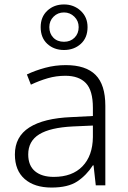

<svg xmlns="http://www.w3.org/2000/svg" viewBox="-20 -834 576 864"><path d="M276 -541Q366 -541 410 -497Q454 -453 454 -358V0H411L401 -90H398Q369 -45 327.5 -17.5Q286 10 212 10Q135 10 91 -28.5Q47 -67 47 -139Q47 -219 112 -260.5Q177 -302 301 -307L398 -312V-349Q398 -427 366.5 -460Q335 -493 274 -493Q233 -493 195 -482Q157 -471 119 -453L101 -499Q139 -517 183.5 -529Q228 -541 276 -541ZM308 -265Q206 -260 156.5 -229.5Q107 -199 107 -139Q107 -89 137.5 -63.5Q168 -38 222 -38Q305 -38 351 -85.5Q397 -133 398 -217V-269ZM268 -609Q223 -609 193 -636.5Q163 -664 163 -712Q163 -758 193 -786Q223 -814 268 -814Q312 -814 343 -785.5Q374 -757 374 -712Q374 -664 343.5 -636.5Q313 -609 268 -609ZM268 -646Q297 -646 315.5 -664.5Q334 -683 334 -712Q334 -740 314.5 -759Q295 -778 268 -778Q240 -778 221 -759Q202 -740 202 -712Q202 -683 220 -664.5Q238 -646 268 -646Z"/></svg>

Font: Noto Sans Lao UI Light
Style: Regular
Weight: 300
Designer: Monotype Design Team
Foundry: Monotype Imaging Inc.
Version: Version 2.000; ttfautohint (v1.8.4.7-5d5b)